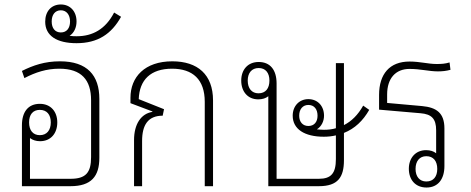

<svg xmlns="http://www.w3.org/2000/svg" viewBox="-20 -832 2103 858"><path d="M424 -390C424 -495 370 -558 248 -558C180 -558 128 -540 78 -515L89 -483C139 -509 188 -525 245 -525C344 -525 387 -475 387 -384V-130C387 -60 363 -33 295 -33H114V-215C126 -206 141 -201 159 -201C207 -201 236 -236 236 -285C236 -333 207 -368 158 -368C106 -368 78 -332 78 -272V0H295C388 0 424 -44 424 -127ZM158 -228C127 -228 110 -250 110 -285C110 -320 127 -341 158 -341C189 -341 207 -320 207 -285C207 -250 189 -228 158 -228Z M322 -639C417 -639 478 -680 521 -757L490 -776C452 -702 394 -670 323 -670C314 -670 302 -670 291 -672C311 -685 322 -709 322 -736C322 -782 293 -812 252 -812C209 -812 182 -781 182 -735C182 -672 234 -639 322 -639ZM252 -687C226 -687 211 -706 211 -736C211 -766 226 -786 252 -786C277 -786 293 -766 293 -736C293 -706 278 -687 252 -687Z M750 -558C627 -558 563 -488 563 -395V-371L661 -334V-332C610 -324 579 -277 579 -206V0H615V-202C615 -273 641 -315 707 -315L713 -344L600 -389C603 -475 653 -525 749 -525C841 -525 895 -477 895 -377V0H932V-383C932 -499 863 -558 750 -558Z M1427 -221C1446 -221 1464 -223 1481 -227V-121C1481 -58 1460 -33 1405 -33H1216V-459C1216 -519 1188 -555 1136 -555C1087 -555 1058 -520 1058 -472C1058 -423 1087 -388 1134 -388C1153 -388 1168 -393 1179 -402V0H1405C1490 0 1517 -40 1517 -116V-238C1565 -257 1602 -292 1630 -341L1603 -360C1580 -319 1551 -290 1517 -273V-550H1481V-259C1464 -254 1447 -252 1428 -252C1417 -252 1406 -253 1396 -254C1417 -267 1428 -291 1428 -315C1428 -359 1399 -389 1358 -389C1317 -389 1288 -358 1288 -315C1288 -255 1341 -221 1427 -221ZM1135 -415C1105 -415 1087 -437 1087 -472C1087 -506 1105 -528 1136 -528C1167 -528 1184 -506 1184 -472C1184 -437 1167 -415 1135 -415ZM1358 -269C1333 -269 1317 -287 1317 -315C1317 -344 1333 -363 1358 -363C1384 -363 1399 -344 1399 -315C1399 -287 1384 -269 1358 -269Z M1966 -258C1966 -327 1931 -352 1866 -358L1710 -372V-410C1710 -482 1748 -524 1810 -524C1859 -524 1897 -513 1937 -513C1958 -513 1974 -515 1993 -520L1989 -553C1969 -547 1953 -546 1931 -546C1893 -546 1857 -557 1810 -557C1721 -557 1674 -501 1674 -408V-342L1859 -326C1909 -322 1929 -301 1929 -250V-147C1918 -156 1903 -161 1884 -161C1837 -161 1807 -126 1807 -78C1807 -29 1836 6 1886 6C1937 6 1966 -31 1966 -90ZM1885 -134C1917 -134 1934 -112 1934 -77C1934 -43 1917 -21 1885 -21C1855 -21 1837 -43 1837 -77C1837 -112 1855 -134 1885 -134Z"/></svg>

Font: Noto Sans Thai Looped SemiCondensed ExtraLight
Style: Regular
Weight: 200
Width: 4
Designer: Sasikarn Vongin, Ben Mitchell
Foundry: The Fontpad Ltd
Version: Version 1.001